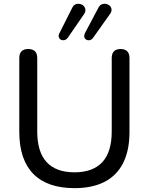

<svg xmlns="http://www.w3.org/2000/svg" viewBox="-20 -966 771 995"><path d="M366 9Q296 9 242.5 -9.5Q189 -28 153 -64.5Q117 -101 98.5 -155.5Q80 -210 80 -282V-665Q80 -689 92 -700.5Q104 -712 126 -712Q149 -712 161 -700.5Q173 -689 173 -665V-285Q173 -178 222 -125.5Q271 -73 366 -73Q461 -73 510 -125.5Q559 -178 559 -285V-665Q559 -689 571 -700.5Q583 -712 605 -712Q627 -712 639 -700.5Q651 -689 651 -665V-282Q651 -187 618.5 -122Q586 -57 522.5 -24Q459 9 366 9ZM331 -770Q323 -760 313.5 -758Q304 -756 296 -760Q288 -764 285 -773Q282 -782 287 -792L354 -925Q360 -939 371.5 -943.5Q383 -948 394.5 -945.5Q406 -943 413.5 -935.5Q421 -928 422.5 -916.5Q424 -905 415 -892ZM461 -768Q453 -759 444 -757.5Q435 -756 427 -760.5Q419 -765 417 -774Q415 -783 420 -794L490 -926Q497 -940 508.5 -944Q520 -948 531 -945.5Q542 -943 549.5 -935.5Q557 -928 558 -916.5Q559 -905 549 -892Z"/></svg>

Font: Nunito Medium
Style: Regular
Weight: 500
Designer: Vernon Adams
Foundry: Vernon Adams
Version: Version 3.601